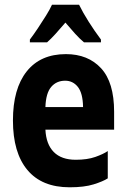

<svg xmlns="http://www.w3.org/2000/svg" viewBox="-20 -786 540 816"><path d="M276 10Q158 10 96.5 -63.5Q35 -137 35 -274Q35 -409 93.5 -482.5Q152 -556 260 -556Q354 -556 409.5 -496Q465 -436 465 -311V-235H173Q176 -173 208.5 -140Q241 -107 302 -107Q351 -107 385 -119Q419 -131 438 -144V-28Q418 -15 378 -2.5Q338 10 276 10ZM333 -331Q332 -390 311 -416.5Q290 -443 257 -443Q220 -443 197.5 -416.5Q175 -390 173 -331ZM107 -618Q123 -639 141 -666Q159 -693 175.5 -719.5Q192 -746 201 -766H316Q332 -733 357 -693.5Q382 -654 409 -618V-606H337Q318 -622 299 -643Q280 -664 258 -690Q236 -664 216 -642Q196 -620 180 -606H107Z"/></svg>

Font: Noto Sans Mono ExtraCondensed
Style: Bold
Weight: 700
Width: 2
Designer: Monotype Design Team
Foundry: Monotype Imaging Inc.
Version: Version 2.014